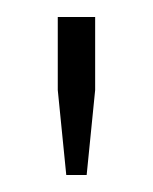

<svg xmlns="http://www.w3.org/2000/svg" viewBox="-20 -820 180 226"><path d="M48 -714V-800H92V-714L82 -614H58Z"/></svg>

Font: Big Shoulders Display Light
Style: Regular
Weight: 300
Designer: Patric King
Foundry: XO Type Co
Version: Version 1.000; ttfautohint (v1.8.2)